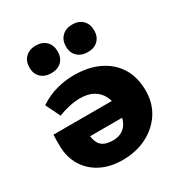

<svg xmlns="http://www.w3.org/2000/svg" viewBox="-168 -832 916 966"><g transform="rotate(-30 290.0 -349.0)"><path d="M268 10Q196 10 142 -18Q88 -46 58 -96.5Q28 -147 28 -213Q28 -224 28 -241.5Q28 -259 29 -275H183V-206Q183 -150 204 -125Q225 -100 275 -100Q307 -100 329 -113.5Q351 -127 363 -153Q375 -179 375 -218Q375 -267 359 -299.5Q343 -332 312 -349.5Q281 -367 235 -367Q207 -367 174 -360Q141 -353 108 -340L67 -424Q117 -457 167.5 -470Q218 -483 267 -483Q350 -483 411.5 -453.5Q473 -424 507.5 -369Q542 -314 542 -235Q542 -163 506.5 -108Q471 -53 409 -21.5Q347 10 268 10ZM51 -176V-275H448L428 -176ZM175 -548Q138 -548 115.5 -569.5Q93 -591 93 -627Q93 -664 115.5 -686Q138 -708 175 -708Q213 -708 235 -686Q257 -664 257 -627Q257 -591 235 -569.5Q213 -548 175 -548ZM388 -548Q350 -548 327.5 -569.5Q305 -591 305 -627Q305 -664 327.5 -686Q350 -708 388 -708Q425 -708 447 -686Q469 -664 469 -627Q469 -591 447 -569.5Q425 -548 388 -548Z"/></g></svg>

Font: Ysabeau SC Black
Style: Regular
Weight: 900
Designer: Christian Thalmann (Catharsis Fonts)
Version: Version 2.001;gftools[0.9.30]; featfreeze: smcp